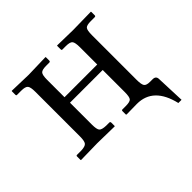

<svg xmlns="http://www.w3.org/2000/svg" viewBox="-144 -576 849 849"><g transform="rotate(-45 280.5 -151.5)"><path d="M458 -74.2Q458 -46.4 464.6 -36.6Q471.2 -26.9 494.1 -26.9H509.8Q530.8 -26.9 530.8 -6.8L536.1 127.9H516.1Q486.3 1 383.8 1L317.9 2L315.9 0V-21Q315.9 -26.9 320.8 -26.9H341.8Q368.7 -26.9 375.7 -35.4Q382.8 -43.9 382.8 -74.2V-211.9H178.2V-75.2Q178.2 -45.4 185.5 -36.6Q192.9 -27.8 219.2 -26.9H238.8Q244.6 -26.9 245.1 -21V0L244.1 2L136.2 0L33.2 2L32.2 0V-22Q32.2 -26.9 37.1 -26.9H63Q88.9 -27.8 96.4 -36.9Q104 -45.9 104 -75.2V-355Q104 -383.8 96.4 -392.8Q88.9 -401.9 63 -401.9H37.1Q32.2 -401.9 32.2 -407.2V-429.2L33.2 -431.2L136.2 -428.2L244.1 -431.2L245.1 -429.2V-408.2Q245.1 -402.3 238.8 -401.9H219.2Q193.4 -401.9 185.8 -393.3Q178.2 -384.8 178.2 -355V-246.1H382.8V-354Q382.8 -383.8 375.5 -392.8Q368.2 -401.9 341.8 -401.9H320.8Q315.9 -401.9 315.9 -407.2V-429.2L316.9 -431.2L415 -429.2L527.8 -431.2L528.8 -429.2V-407.2Q528.8 -402.3 522.9 -401.9H498Q472.2 -401.9 465.1 -393.3Q458 -384.8 458 -354Z"/></g></svg>

Font: Linux Libertine O
Style: Regular
Weight: 400
Designer: Philipp H. Poll
Foundry: Philipp H. Poll
Version: Version 5.3.0